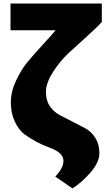

<svg xmlns="http://www.w3.org/2000/svg" viewBox="-20 -802 611 1080"><path d="M39.1 -631.8V-782.2H552.7V-678.7Q530.3 -652.3 470.2 -598.6Q410.2 -544.9 363.3 -501Q316.4 -457 277.3 -395.5Q238.3 -334 238.3 -285.2Q238.3 -236.3 260.7 -204.1Q283.2 -171.9 316.4 -154.3Q349.6 -136.7 388.7 -117.2Q427.7 -97.7 460.9 -79.6Q494.1 -61.5 516.6 -25.9Q539.1 9.8 539.1 60.1Q539.1 110.4 489.7 167.5Q440.4 224.6 387.7 257.8L291 191.4Q336.9 143.6 336.9 102.5Q336.9 56.6 259.8 28.8Q182.6 1 117.2 -46.9Q85 -71.3 63 -118.7Q41 -166 41 -226.6Q41 -287.1 70.8 -349.6Q100.6 -412.1 133.8 -452.1Q167 -492.2 220.7 -550.8Q274.4 -609.4 293 -631.8Z"/></svg>

Font: GenEi M Gothic v2 Black
Style: Regular
Weight: 900
Version: Version 2.0